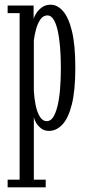

<svg xmlns="http://www.w3.org/2000/svg" viewBox="-20 -547 366 817"><path d="M12.5 250V217.5H63.5V-491H12.5V-523.5H123V-468Q126 -477.5 134.8 -491.2Q143.5 -505 158.8 -516Q174 -527 195.5 -527Q223.5 -527 247.5 -500.5Q271.5 -474 286 -415Q300.5 -356 300.5 -259Q300.5 -161 285.5 -102Q270.5 -43 245 -16.5Q219.5 10 188.5 10Q168.5 10 154.8 -0.8Q141 -11.5 133.2 -25.5Q125.5 -39.5 124 -48.5V217.5H174.5V250ZM179.5 -31.5Q195 -31.5 206 -48.2Q217 -65 224.5 -95Q232 -125 235.5 -166.8Q239 -208.5 239 -257.5Q239 -307 235.5 -348Q232 -389 225 -419Q218 -449 207.2 -465.2Q196.5 -481.5 182 -481.5Q163.5 -481.5 151.5 -463.8Q139.5 -446 133 -421.2Q126.5 -396.5 124 -375V-161Q125.5 -131.5 131.2 -101.8Q137 -72 148.8 -51.8Q160.5 -31.5 179.5 -31.5Z"/></svg>

Font: Imbue Thin 10pt Light
Style: Regular
Weight: 300
Version: Version 1.102